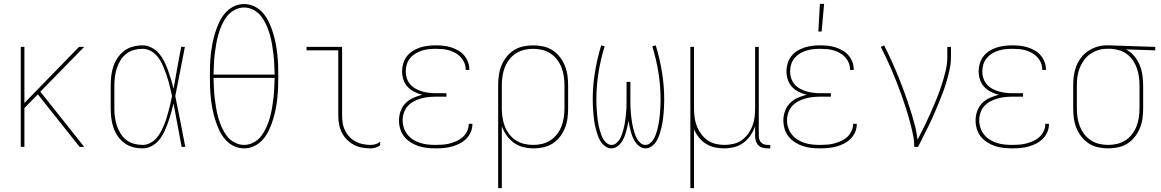

<svg xmlns="http://www.w3.org/2000/svg" viewBox="-20 -764 6040 999"><path d="M418 0H394L177 -273L107 -202V0H88V-520H107V-228L391 -520H418L190 -287Z M722 8Q696 8 671.5 1.5Q647 -5 627 -20Q607 -35 592.5 -56Q578 -77 570 -101Q562 -125 559 -150Q556 -175 556 -200V-320Q556 -345 559 -370Q562 -395 570 -419Q578 -443 592.5 -464Q607 -485 627 -500Q647 -515 671.5 -521.5Q696 -528 722 -528Q746 -528 769 -516Q792 -504 808 -485Q824 -466 835 -443.5Q846 -421 854.5 -397.5Q863 -374 870 -350.5Q877 -327 883 -302Q893 -357 902.5 -411.5Q912 -466 923 -520H942Q929 -456 917 -391.5Q905 -327 892 -264Q906 -198 918.5 -132Q931 -66 944 0H925Q914 -56 904 -112.5Q894 -169 883 -225Q877 -200 870 -175.5Q863 -151 854.5 -127Q846 -103 835.5 -80Q825 -57 809 -37Q793 -17 770 -4.5Q747 8 722 8ZM722 -10Q741 -10 759.5 -19Q778 -28 791.5 -42.5Q805 -57 814.5 -74.5Q824 -92 832 -110.5Q840 -129 846 -148Q852 -167 857 -186Q862 -205 866.5 -224.5Q871 -244 875 -264Q871 -283 866.5 -302Q862 -321 857 -339.5Q852 -358 845.5 -376.5Q839 -395 831.5 -413Q824 -431 814.5 -448Q805 -465 791 -479Q777 -493 759 -501.5Q741 -510 722 -510Q699 -510 677 -504Q655 -498 637 -484Q619 -470 607 -450.5Q595 -431 588 -409.5Q581 -388 578 -365.5Q575 -343 575 -320V-200Q575 -177 578 -154.5Q581 -132 588 -110.5Q595 -89 607 -69.5Q619 -50 637 -36Q655 -22 677 -16Q699 -10 722 -10Z M1250 8Q1221 8 1195 -5Q1169 -18 1150.5 -40Q1132 -62 1120 -88Q1108 -114 1099.5 -141.5Q1091 -169 1085.5 -197Q1080 -225 1077 -253.5Q1074 -282 1073 -310.5Q1072 -339 1072 -368Q1072 -396 1073 -424.5Q1074 -453 1077 -481.5Q1080 -510 1085.5 -538Q1091 -566 1099.5 -593.5Q1108 -621 1120 -647Q1132 -673 1150.5 -695Q1169 -717 1195 -730Q1221 -743 1250 -743Q1279 -743 1305 -730Q1331 -717 1349.5 -695Q1368 -673 1380 -647Q1392 -621 1400.5 -593.5Q1409 -566 1414.5 -538Q1420 -510 1423 -481.5Q1426 -453 1427 -424.5Q1428 -396 1428 -368Q1428 -339 1427 -310.5Q1426 -282 1423 -253.5Q1420 -225 1414.5 -197Q1409 -169 1400.5 -141.5Q1392 -114 1380 -88Q1368 -62 1349.5 -40Q1331 -18 1305 -5Q1279 8 1250 8ZM1409 -376Q1408 -403 1407 -429Q1406 -455 1403 -481Q1400 -507 1395.5 -533Q1391 -559 1384 -584Q1377 -609 1366 -633.5Q1355 -658 1339.5 -678.5Q1324 -699 1300 -712Q1276 -725 1250 -725Q1224 -725 1200 -712Q1176 -699 1160.5 -678.5Q1145 -658 1134 -633.5Q1123 -609 1116 -584Q1109 -559 1104.5 -533Q1100 -507 1097 -481Q1094 -455 1093 -429Q1092 -403 1091 -376ZM1250 -10Q1276 -10 1300 -23Q1324 -36 1339.5 -56.5Q1355 -77 1366 -101.5Q1377 -126 1384 -151Q1391 -176 1395.5 -202Q1400 -228 1403 -254Q1406 -280 1407 -306Q1408 -332 1409 -359H1091Q1092 -332 1093 -306Q1094 -280 1097 -254Q1100 -228 1104.5 -202Q1109 -176 1116 -151Q1123 -126 1134 -101.5Q1145 -77 1160.5 -56.5Q1176 -36 1200 -23Q1224 -10 1250 -10Z M1909 8Q1886 8 1863.5 4Q1841 0 1820.5 -11Q1800 -22 1784 -38.5Q1768 -55 1758 -75.5Q1748 -96 1744 -119Q1740 -142 1740 -165V-502H1575V-520H1760V-165Q1760 -145 1763 -124.5Q1766 -104 1775 -85.5Q1784 -67 1798 -52Q1812 -37 1830 -27.5Q1848 -18 1868.5 -14Q1889 -10 1909 -10Q1922 -10 1935 -14Q1948 -18 1958 -26V-8Q1948 0 1935 4Q1922 8 1909 8Z M2247 8Q2225 8 2202 5.5Q2179 3 2157.5 -4Q2136 -11 2116.5 -23.5Q2097 -36 2083 -53.5Q2069 -71 2062.5 -93Q2056 -115 2056 -138Q2056 -162 2064.5 -186Q2073 -210 2090.5 -227.5Q2108 -245 2130.5 -255Q2153 -265 2177 -271Q2156 -276 2136 -286Q2116 -296 2101 -312Q2086 -328 2079 -349.5Q2072 -371 2072 -393Q2072 -413 2078 -433.5Q2084 -454 2096.5 -470.5Q2109 -487 2127 -498.5Q2145 -510 2165 -516.5Q2185 -523 2205.5 -525.5Q2226 -528 2247 -528Q2267 -528 2287 -526Q2307 -524 2326 -518Q2345 -512 2363 -502Q2381 -492 2394 -477Q2407 -462 2414.5 -443Q2422 -424 2422 -404V-400H2403V-403Q2403 -421 2396 -437.5Q2389 -454 2377 -467Q2365 -480 2349.5 -488.5Q2334 -497 2317 -502Q2300 -507 2282.5 -508.5Q2265 -510 2247 -510Q2229 -510 2210.5 -508Q2192 -506 2174.5 -500.5Q2157 -495 2141 -485Q2125 -475 2113.5 -461Q2102 -447 2096.5 -429Q2091 -411 2091 -392Q2091 -374 2097 -356Q2103 -338 2115 -324.5Q2127 -311 2143.5 -302Q2160 -293 2177.5 -288Q2195 -283 2213.5 -281Q2232 -279 2250 -279H2303V-261H2250Q2230 -261 2210 -259Q2190 -257 2170.5 -251.5Q2151 -246 2133 -236.5Q2115 -227 2101.5 -212Q2088 -197 2081.5 -177.5Q2075 -158 2075 -138Q2075 -118 2081.5 -98.5Q2088 -79 2100.5 -63.5Q2113 -48 2130.5 -37Q2148 -26 2167.5 -20Q2187 -14 2207 -12Q2227 -10 2247 -10Q2266 -10 2285 -11.5Q2304 -13 2322 -18Q2340 -23 2357.5 -31Q2375 -39 2388.5 -51.5Q2402 -64 2410.5 -82Q2419 -100 2419 -118V-120H2438V-118Q2438 -97 2429.5 -77Q2421 -57 2406 -42Q2391 -27 2371.5 -17Q2352 -7 2331.5 -1.5Q2311 4 2289.5 6Q2268 8 2247 8Z M2572 215V-320Q2572 -346 2575.5 -372Q2579 -398 2589 -422.5Q2599 -447 2615.5 -468Q2632 -489 2654 -503Q2676 -517 2702 -522.5Q2728 -528 2754 -528Q2780 -528 2806 -522.5Q2832 -517 2854 -503Q2876 -489 2892.5 -468Q2909 -447 2919 -422.5Q2929 -398 2932.5 -372Q2936 -346 2936 -320V-200Q2936 -174 2932.5 -148Q2929 -122 2919.5 -98Q2910 -74 2894 -53Q2878 -32 2856.5 -18Q2835 -4 2809 2Q2783 8 2757 8Q2730 8 2703 1.5Q2676 -5 2654 -21Q2632 -37 2616 -59.5Q2600 -82 2591 -108V215ZM2754 -10Q2778 -10 2801 -15.5Q2824 -21 2844 -34Q2864 -47 2878.5 -66Q2893 -85 2901.5 -107Q2910 -129 2913.5 -152.5Q2917 -176 2917 -200V-320Q2917 -344 2913.5 -367.5Q2910 -391 2901.5 -413Q2893 -435 2878.5 -454Q2864 -473 2844 -486Q2824 -499 2801 -504.5Q2778 -510 2754 -510Q2730 -510 2707 -504.5Q2684 -499 2664 -486Q2644 -473 2629.5 -454Q2615 -435 2606.5 -413Q2598 -391 2594.5 -367.5Q2591 -344 2591 -320V-200Q2591 -176 2594.5 -152.5Q2598 -129 2606.5 -107Q2615 -85 2629.5 -66Q2644 -47 2664 -34Q2684 -21 2707 -15.5Q2730 -10 2754 -10Z M3161 8Q3143 8 3127.5 -4Q3112 -16 3103 -31.5Q3094 -47 3088.5 -64.5Q3083 -82 3078.5 -100Q3074 -118 3071.5 -136Q3069 -154 3067.5 -172.5Q3066 -191 3065 -209Q3064 -227 3064 -246Q3064 -317 3075.5 -388Q3087 -459 3108 -528L3126 -523Q3105 -455 3094 -385.5Q3083 -316 3083 -245Q3083 -232 3083.5 -218.5Q3084 -205 3085 -192Q3086 -179 3087 -166Q3088 -153 3090 -139.5Q3092 -126 3094.5 -113Q3097 -100 3100.5 -87.5Q3104 -75 3108.5 -62.5Q3113 -50 3120 -38.5Q3127 -27 3138 -18.5Q3149 -10 3162 -10Q3176 -10 3187 -19.5Q3198 -29 3205 -41Q3212 -53 3216.5 -66.5Q3221 -80 3224.5 -93.5Q3228 -107 3230.5 -120.5Q3233 -134 3234.5 -148Q3236 -162 3237.5 -176Q3239 -190 3239.5 -204Q3240 -218 3240 -232Q3240 -246 3240 -260V-338H3260V-260Q3260 -246 3260 -232Q3260 -218 3260.5 -204Q3261 -190 3262.5 -176Q3264 -162 3265.5 -148Q3267 -134 3269.5 -120.5Q3272 -107 3275.5 -93.5Q3279 -80 3283.5 -66.5Q3288 -53 3295 -41Q3302 -29 3313 -19.5Q3324 -10 3338 -10Q3351 -10 3362 -18.5Q3373 -27 3380 -38.5Q3387 -50 3391.5 -62.5Q3396 -75 3399.5 -87.5Q3403 -100 3405.5 -113Q3408 -126 3410 -139.5Q3412 -153 3413 -166Q3414 -179 3415 -192Q3416 -205 3416.5 -218.5Q3417 -232 3417 -245Q3417 -316 3406 -385.5Q3395 -455 3374 -523L3392 -528Q3413 -459 3424.5 -388Q3436 -317 3436 -246Q3436 -227 3435 -209Q3434 -191 3432.5 -172.5Q3431 -154 3428.5 -136Q3426 -118 3421.5 -100Q3417 -82 3411.5 -64.5Q3406 -47 3397 -31.5Q3388 -16 3372.5 -4Q3357 8 3339 8Q3324 8 3310.5 -0.5Q3297 -9 3288 -21.5Q3279 -34 3273 -48Q3267 -62 3263 -76.5Q3259 -91 3255.5 -106Q3252 -121 3250 -136Q3248 -121 3244.5 -106Q3241 -91 3237 -76.5Q3233 -62 3227 -48Q3221 -34 3212 -21.5Q3203 -9 3189.5 -0.5Q3176 8 3161 8Z M3572 215V-520H3591V-200Q3591 -177 3594 -153.5Q3597 -130 3605.5 -108Q3614 -86 3628 -67Q3642 -48 3661 -34.5Q3680 -21 3703.5 -15.5Q3727 -10 3750 -10Q3773 -10 3796.5 -15.5Q3820 -21 3839 -34.5Q3858 -48 3872 -67Q3886 -86 3894.5 -108Q3903 -130 3906 -153.5Q3909 -177 3909 -200V-520H3928V-56Q3928 -47 3931 -38Q3934 -29 3940.5 -22.5Q3947 -16 3956 -13Q3965 -10 3974 -10H3988V8H3974Q3961 8 3948 4.5Q3935 1 3926 -8Q3917 -17 3913 -30Q3909 -43 3909 -56V-107Q3900 -82 3885 -59.5Q3870 -37 3848 -21Q3826 -5 3800 1.5Q3774 8 3747 8Q3722 8 3698 2.5Q3674 -3 3653 -16Q3632 -29 3616.5 -48.5Q3601 -68 3591 -90V215Z M4247 8Q4225 8 4202 5.5Q4179 3 4157.5 -4Q4136 -11 4116.5 -23.5Q4097 -36 4083 -53.5Q4069 -71 4062.5 -93Q4056 -115 4056 -138Q4056 -162 4064.5 -186Q4073 -210 4090.5 -227.5Q4108 -245 4130.5 -255Q4153 -265 4177 -271Q4156 -276 4136 -286Q4116 -296 4101 -312Q4086 -328 4079 -349.5Q4072 -371 4072 -393Q4072 -413 4078 -433.5Q4084 -454 4096.5 -470.5Q4109 -487 4127 -498.5Q4145 -510 4165 -516.5Q4185 -523 4205.5 -525.5Q4226 -528 4247 -528Q4267 -528 4287 -526Q4307 -524 4326 -518Q4345 -512 4363 -502Q4381 -492 4394 -477Q4407 -462 4414.5 -443Q4422 -424 4422 -404V-400H4403V-403Q4403 -421 4396 -437.5Q4389 -454 4377 -467Q4365 -480 4349.5 -488.5Q4334 -497 4317 -502Q4300 -507 4282.5 -508.5Q4265 -510 4247 -510Q4229 -510 4210.5 -508Q4192 -506 4174.5 -500.5Q4157 -495 4141 -485Q4125 -475 4113.5 -461Q4102 -447 4096.5 -429Q4091 -411 4091 -392Q4091 -374 4097 -356Q4103 -338 4115 -324.5Q4127 -311 4143.5 -302Q4160 -293 4177.5 -288Q4195 -283 4213.5 -281Q4232 -279 4250 -279H4303V-261H4250Q4230 -261 4210 -259Q4190 -257 4170.5 -251.5Q4151 -246 4133 -236.5Q4115 -227 4101.5 -212Q4088 -197 4081.5 -177.5Q4075 -158 4075 -138Q4075 -118 4081.5 -98.5Q4088 -79 4100.5 -63.5Q4113 -48 4130.5 -37Q4148 -26 4167.5 -20Q4187 -14 4207 -12Q4227 -10 4247 -10Q4266 -10 4285 -11.5Q4304 -13 4322 -18Q4340 -23 4357.5 -31Q4375 -39 4388.5 -51.5Q4402 -64 4410.5 -82Q4419 -100 4419 -118V-120H4438V-118Q4438 -97 4429.5 -77Q4421 -57 4406 -42Q4391 -27 4371.5 -17Q4352 -7 4331.5 -1.5Q4311 4 4289.5 6Q4268 8 4247 8ZM4238 -600 4246 -744H4268L4255 -600Z M4737 0Q4737 -34 4729.5 -68Q4722 -102 4713 -135.5Q4704 -169 4693.5 -201.5Q4683 -234 4671.5 -266.5Q4660 -299 4647.5 -331Q4635 -363 4621.5 -395Q4608 -427 4593.5 -458Q4579 -489 4563 -520L4580 -528Q4600 -489 4618 -449.5Q4636 -410 4652.5 -369.5Q4669 -329 4684 -288Q4699 -247 4712.5 -205.5Q4726 -164 4737.5 -122Q4749 -80 4754 -37Q4772 -71 4789 -105.5Q4806 -140 4821.5 -175Q4837 -210 4851.5 -245.5Q4866 -281 4878 -317.5Q4890 -354 4899.5 -392Q4909 -430 4909 -468V-520H4928V-468Q4928 -437 4921.5 -406Q4915 -375 4906.5 -345Q4898 -315 4887 -285.5Q4876 -256 4864 -227Q4852 -198 4839.5 -169Q4827 -140 4813 -112Q4799 -84 4785 -56Q4771 -28 4757 0Z M5247 8Q5225 8 5202 5.5Q5179 3 5157.5 -4Q5136 -11 5116.5 -23.5Q5097 -36 5083 -53.5Q5069 -71 5062.5 -93Q5056 -115 5056 -138Q5056 -162 5064.5 -186Q5073 -210 5090.5 -227.5Q5108 -245 5130.5 -255Q5153 -265 5177 -271Q5156 -276 5136 -286Q5116 -296 5101 -312Q5086 -328 5079 -349.5Q5072 -371 5072 -393Q5072 -413 5078 -433.5Q5084 -454 5096.5 -470.5Q5109 -487 5127 -498.5Q5145 -510 5165 -516.5Q5185 -523 5205.5 -525.5Q5226 -528 5247 -528Q5267 -528 5287 -526Q5307 -524 5326 -518Q5345 -512 5363 -502Q5381 -492 5394 -477Q5407 -462 5414.5 -443Q5422 -424 5422 -404V-400H5403V-403Q5403 -421 5396 -437.5Q5389 -454 5377 -467Q5365 -480 5349.5 -488.5Q5334 -497 5317 -502Q5300 -507 5282.5 -508.5Q5265 -510 5247 -510Q5229 -510 5210.5 -508Q5192 -506 5174.5 -500.5Q5157 -495 5141 -485Q5125 -475 5113.5 -461Q5102 -447 5096.5 -429Q5091 -411 5091 -392Q5091 -374 5097 -356Q5103 -338 5115 -324.5Q5127 -311 5143.5 -302Q5160 -293 5177.5 -288Q5195 -283 5213.5 -281Q5232 -279 5250 -279H5303V-261H5250Q5230 -261 5210 -259Q5190 -257 5170.5 -251.5Q5151 -246 5133 -236.5Q5115 -227 5101.5 -212Q5088 -197 5081.5 -177.5Q5075 -158 5075 -138Q5075 -118 5081.5 -98.5Q5088 -79 5100.5 -63.5Q5113 -48 5130.5 -37Q5148 -26 5167.5 -20Q5187 -14 5207 -12Q5227 -10 5247 -10Q5266 -10 5285 -11.5Q5304 -13 5322 -18Q5340 -23 5357.5 -31Q5375 -39 5388.5 -51.5Q5402 -64 5410.5 -82Q5419 -100 5419 -118V-120H5438V-118Q5438 -97 5429.5 -77Q5421 -57 5406 -42Q5391 -27 5371.5 -17Q5352 -7 5331.5 -1.5Q5311 4 5289.5 6Q5268 8 5247 8Z M5746 8Q5720 8 5694 2.5Q5668 -3 5646 -17Q5624 -31 5607.5 -52Q5591 -73 5581 -97.5Q5571 -122 5567.5 -148Q5564 -174 5564 -200V-320Q5564 -345 5567.5 -370.5Q5571 -396 5580 -419.5Q5589 -443 5604.5 -463.5Q5620 -484 5641 -498Q5662 -512 5686 -520Q5710 -528 5736 -528H5750L5991 -520V-502L5839 -507Q5863 -494 5881 -473Q5899 -452 5909.5 -426.5Q5920 -401 5924 -374Q5928 -347 5928 -320V-200Q5928 -174 5924.5 -148Q5921 -122 5911 -97.5Q5901 -73 5884.5 -52Q5868 -31 5846 -17Q5824 -3 5798 2.5Q5772 8 5746 8ZM5746 -10Q5770 -10 5793 -15.5Q5816 -21 5836 -34Q5856 -47 5870.5 -66Q5885 -85 5893.5 -107Q5902 -129 5905.5 -152.5Q5909 -176 5909 -200V-320Q5909 -342 5906 -364Q5903 -386 5896 -407Q5889 -428 5876.5 -447Q5864 -466 5846.5 -480Q5829 -494 5808 -501Q5787 -508 5764 -510H5737Q5714 -510 5692 -502.5Q5670 -495 5651.5 -482Q5633 -469 5619.5 -450Q5606 -431 5597.5 -409.5Q5589 -388 5586 -365.5Q5583 -343 5583 -320V-200Q5583 -176 5586.5 -152.5Q5590 -129 5598.5 -107Q5607 -85 5621.5 -66Q5636 -47 5656 -34Q5676 -21 5699 -15.5Q5722 -10 5746 -10Z"/></svg>

Font: Iosevka Thin
Style: Regular
Weight: 100
Monospace: yes
Designer: Belleve Invis
Foundry: Belleve Invis
Version: Version 32.5.0; ttfautohint (v1.8.4)